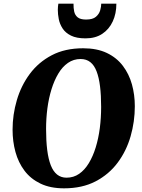

<svg xmlns="http://www.w3.org/2000/svg" viewBox="-20 -1016 776 1046"><path d="M329 10Q254 10 200.5 -15.8Q147 -41.5 113.5 -86Q80 -130.5 64.2 -188Q48.5 -245.5 48.5 -309.5Q48.5 -391.5 71.8 -470.5Q95 -549.5 142.2 -613.2Q189.5 -677 261.8 -715Q334 -753 433 -753Q508.5 -753 562 -727.5Q615.5 -702 649.2 -657.5Q683 -613 698.8 -556.2Q714.5 -499.5 714.5 -437.5Q714.5 -353.5 691.5 -273.5Q668.5 -193.5 621 -129.8Q573.5 -66 500.8 -28Q428 10 329 10ZM342.5 -48Q381 -48 411.2 -69Q441.5 -90 464 -127.2Q486.5 -164.5 501.5 -213.2Q516.5 -262 523.8 -318.2Q531 -374.5 531 -433.5Q531 -497 525 -545.5Q519 -594 506.2 -627.2Q493.5 -660.5 472 -677.5Q450.5 -694.5 419 -694.5Q381 -694.5 350.5 -673.5Q320 -652.5 297.8 -615.2Q275.5 -578 260.5 -529.5Q245.5 -481 238.2 -425.8Q231 -370.5 231 -313.5Q231 -249 237.2 -199.2Q243.5 -149.5 256.5 -116Q269.5 -82.5 291 -65.2Q312.5 -48 342.5 -48ZM446 -807Q397 -807 366.8 -822Q336.5 -837 321 -861Q305.5 -885 300.2 -911.8Q295 -938.5 295 -962.5Q295 -971.5 295.8 -980Q296.5 -988.5 298 -996H380.5Q380 -972.5 384.2 -953Q388.5 -933.5 403.2 -921.5Q418 -909.5 449 -909.5Q485 -909.5 502.5 -924.5Q520 -939.5 525.8 -959.8Q531.5 -980 531.5 -996H614Q614 -941.5 594 -898.8Q574 -856 536.8 -831.5Q499.5 -807 446 -807Z"/></svg>

Font: Merriweather 28pt Black
Style: Italic
Weight: 900
Italic angle: -7.8°
Version: Version 2.101